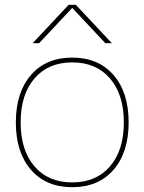

<svg xmlns="http://www.w3.org/2000/svg" viewBox="-20 -770 602 800"><path d="M446 -590H419L282 -736H280L143 -590H116L266 -750H296ZM109 -62.5Q46 -135 46 -260Q46 -385 109 -457.5Q172 -530 281 -530Q390 -530 453 -457.5Q516 -385 516 -260Q516 -135 453 -62.5Q390 10 281 10Q172 10 109 -62.5ZM123.5 -77Q181 -10 281 -10Q381 -10 438.5 -77Q496 -144 496 -260Q496 -376 438.5 -443Q381 -510 281 -510Q181 -510 123.5 -443Q66 -376 66 -260Q66 -144 123.5 -77Z"/></svg>

Font: M PLUS 1p Thin
Style: Regular
Weight: 250
Version: Version 1.062